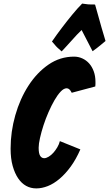

<svg xmlns="http://www.w3.org/2000/svg" viewBox="-20 -1046 607 1068"><path d="M182 2Q151 2 125.5 -12Q100 -26 81 -54Q62 -82 50.5 -123Q39 -164 39 -219Q39 -313 65 -404.5Q91 -496 138 -569Q185 -642 249.5 -686.5Q314 -731 392 -731Q416 -731 438 -721Q460 -711 476 -693Q492 -675 501.5 -649Q511 -623 511 -591Q511 -585 511 -578.5Q511 -572 510 -565L379 -530Q367 -555 351 -555Q335 -555 317.5 -536.5Q300 -518 283 -488.5Q266 -459 250 -422.5Q234 -386 222 -349Q210 -312 202.5 -278.5Q195 -245 195 -224Q195 -192 203.5 -179Q212 -166 226 -166Q237 -166 251 -174.5Q265 -183 277 -196.5Q289 -210 299 -227Q309 -244 313 -261L427 -215Q403 -160 373.5 -119.5Q344 -79 311.5 -51.5Q279 -24 246 -11Q213 2 182 2ZM323 -760Q310 -771 300 -780.5Q290 -790 284 -798Q275 -807 269 -815Q297 -856 327 -895Q352 -928 381.5 -964Q411 -1000 437 -1026Q476 -1020 491.5 -1021Q507 -1022 509 -1020Q517 -993 526.5 -958Q536 -923 545 -892Q556 -855 567 -818Q555 -808 543 -798Q533 -789 520 -779.5Q507 -770 495 -761L434 -879Q423 -869 408 -853Q393 -837 378 -820Q363 -803 348 -787Q333 -771 323 -760Z"/></svg>

Font: Bangers
Style: Regular
Weight: 400
Designer: vernon adams
Foundry: Vernon Adams
Version: Version 2.000